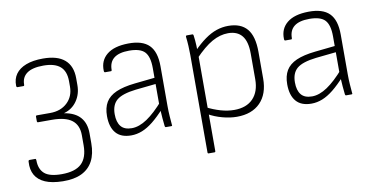

<svg xmlns="http://www.w3.org/2000/svg" viewBox="-68 -682 2096 1067"><g transform="rotate(-10 979.5 -148.5)"><path d="M210 197Q149 196 111 179.5Q73 163 55.5 132.5Q38 102 41 58Q41 52 43 50Q45 48 48 48H80Q85 48 85 57Q85 106 113.5 131.5Q142 157 211 157Q287 157 322.5 123.5Q358 90 358 20V-37Q358 -94 321.5 -122Q285 -150 209 -150H130Q128 -150 126.5 -152Q125 -154 125 -156V-183Q125 -186 126.5 -187.5Q128 -189 130 -189H206Q266 -189 303 -224Q340 -259 340 -315V-345Q340 -401 309 -428Q278 -455 214 -455Q152 -455 121.5 -433Q91 -411 91 -370Q91 -366 90 -364Q89 -362 86 -362H53Q46 -362 46 -371Q45 -409 64.5 -436.5Q84 -464 123 -479Q162 -494 219 -494Q300 -494 341 -458.5Q382 -423 382 -354V-315Q382 -265 355.5 -226.5Q329 -188 283 -175V-174Q343 -164 372.5 -130Q402 -96 402 -40V16Q402 76 380.5 116.5Q359 157 316.5 177.5Q274 198 210 197Z M826 0Q823 0 821.5 -2.5Q820 -5 820 -7Q818 -26 815.5 -52.5Q813 -79 812 -105L811 -125V-336Q811 -400 786 -427Q761 -454 698 -454Q584 -454 584 -365Q584 -359 579 -359H546Q540 -359 540 -369Q538 -426 579 -459.5Q620 -493 700 -494Q780 -495 817.5 -457.5Q855 -420 855 -338V-114Q855 -83 857 -56.5Q859 -30 861 -6Q863 0 856 0ZM629 12Q571 12 542.5 -21.5Q514 -55 514 -117Q514 -164 532.5 -195Q551 -226 591.5 -244Q632 -262 698 -269L821 -282V-247L697 -234Q620 -225 589 -199Q558 -173 558 -120Q558 -75 577.5 -51Q597 -27 639 -27Q680 -27 725.5 -57.5Q771 -88 825 -150V-107Q786 -64 753.5 -38Q721 -12 690.5 0Q660 12 629 12Z M1225 12Q1187 12 1144 0.5Q1101 -11 1064 -32L1062 -71Q1101 -51 1140.5 -39.5Q1180 -28 1217 -28Q1286 -28 1323.5 -67Q1361 -106 1361 -176V-321Q1361 -389 1334.5 -421.5Q1308 -454 1256 -454Q1211 -454 1165.5 -428.5Q1120 -403 1063 -343V-388Q1098 -424 1131.5 -448Q1165 -472 1197.5 -483Q1230 -494 1264 -494Q1335 -494 1370 -452.5Q1405 -411 1405 -323V-172Q1405 -85 1357.5 -36.5Q1310 12 1225 12ZM1035 185Q1029 185 1029 179V-371Q1029 -395 1027.5 -423Q1026 -451 1023 -475Q1023 -482 1029 -482H1060Q1065 -482 1066 -476Q1068 -462 1069.5 -446Q1071 -430 1071.5 -415Q1072 -400 1072 -387L1073 -364V179Q1073 185 1067 185Z M1843 0Q1840 0 1838.5 -2.5Q1837 -5 1837 -7Q1835 -26 1832.5 -52.5Q1830 -79 1829 -105L1828 -125V-336Q1828 -400 1803 -427Q1778 -454 1715 -454Q1601 -454 1601 -365Q1601 -359 1596 -359H1563Q1557 -359 1557 -369Q1555 -426 1596 -459.5Q1637 -493 1717 -494Q1797 -495 1834.5 -457.5Q1872 -420 1872 -338V-114Q1872 -83 1874 -56.5Q1876 -30 1878 -6Q1880 0 1873 0ZM1646 12Q1588 12 1559.5 -21.5Q1531 -55 1531 -117Q1531 -164 1549.5 -195Q1568 -226 1608.5 -244Q1649 -262 1715 -269L1838 -282V-247L1714 -234Q1637 -225 1606 -199Q1575 -173 1575 -120Q1575 -75 1594.5 -51Q1614 -27 1656 -27Q1697 -27 1742.5 -57.5Q1788 -88 1842 -150V-107Q1803 -64 1770.5 -38Q1738 -12 1707.5 0Q1677 12 1646 12Z"/></g></svg>

Font: Sofia Sans ExtraLight
Style: Regular
Weight: 250
Version: Version 4.100-B